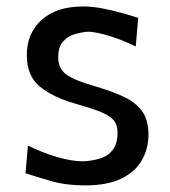

<svg xmlns="http://www.w3.org/2000/svg" viewBox="-20 -559 523 591"><path d="M241.7 11.7Q183.6 11.7 137 -1.7Q90.3 -15.1 58.6 -25.9L65.9 -110.8Q109.9 -89.4 154.8 -75.9Q199.7 -62.5 236.8 -62.5Q265.1 -64 289.1 -71.5Q313 -79.1 327.4 -97.9Q341.8 -116.7 341.8 -151.9Q341.8 -175.3 329.1 -189.7Q316.4 -204.1 287.1 -215.6Q257.8 -227.1 207.5 -241.2Q143.6 -259.8 103 -292.2Q62.5 -324.7 62.5 -389.6Q62.5 -456.5 108.2 -497.8Q153.8 -539.1 235.8 -539.1Q264.2 -539.1 295.7 -533Q327.1 -526.9 356.2 -518.8Q385.3 -510.7 405.3 -503.9L397.9 -416Q350.1 -439 310.5 -450.2Q271 -461.4 252 -461.4Q233.9 -460.4 212.2 -454.6Q190.4 -448.7 174.8 -432.1Q159.2 -415.5 159.2 -382.3Q159.2 -348.1 184.1 -329.8Q209 -311.5 269.5 -294.4Q322.8 -278.8 360.1 -261.5Q397.5 -244.1 417.2 -217Q437 -189.9 437 -145Q437 -101.6 416.7 -65.9Q396.5 -30.3 353.5 -9.3Q310.5 11.7 241.7 11.7Z"/></svg>

Font: Pinar DS1 Medium
Style: Regular
Weight: 500
Designer: Amin Abedi
Version: Version 3.000